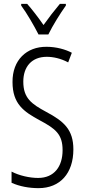

<svg xmlns="http://www.w3.org/2000/svg" viewBox="-20 -967 441 997"><path d="M180 -788H231C254 -835 292 -896 322 -938V-947H291C257 -906 236 -879 206 -837C179 -876 146 -919 121 -947H90V-938C119 -899 156 -835 180 -788ZM361 -191C361 -294 312 -337 220 -386C144 -427 101 -457 101 -543C101 -621 145 -672 223 -672C255 -672 295 -664 334 -643L353 -693C321 -710 273 -724 222 -724C118 -725 44 -655 45 -541C45 -427 104 -387 185 -343C270 -298 305 -269 305 -187C305 -103 262 -43 178 -43C134 -43 80 -55 40 -76V-18C81 1 132 10 180 10C292 10 361 -67 361 -191Z"/></svg>

Font: Noto Sans Gujarati UI ExtraCondensed Light
Style: Regular
Weight: 300
Width: 2
Designer: Jelle Bosma - Monotype Design Team, Universal Thirst
Foundry: Monotype Imaging Inc.
Version: Version 2.106